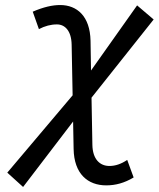

<svg xmlns="http://www.w3.org/2000/svg" viewBox="-20 -723 627 759"><path d="M71.3 16.1 269 -242.7 271 -134.8C272.5 -35.2 327.6 9.8 399.9 9.8C436.5 9.8 471.7 0.5 508.3 -21.5L482.9 -90.8C459 -74.7 436 -66.9 412.6 -66.9C374.5 -66.9 346.2 -93.8 345.2 -150.4L341.8 -336.9L587.4 -646L522 -701.7L339.8 -444.3L337.9 -562C335.9 -659.2 284.2 -703.1 217.8 -703.1C187 -703.1 152.3 -695.3 109.4 -676.8L133.8 -607.9C157.2 -620.1 180.7 -626.5 205.1 -626.5C236.8 -626.5 262.2 -601.1 263.2 -546.4L267.1 -346.2L8.8 -40.5Z"/></svg>

Font: Cascadia Code SemiLight
Style: Italic
Weight: 350
Italic angle: -10°
Monospace: yes
Designer: Aaron Bell
Foundry: Saja Typeworks
Version: Version 2404.023